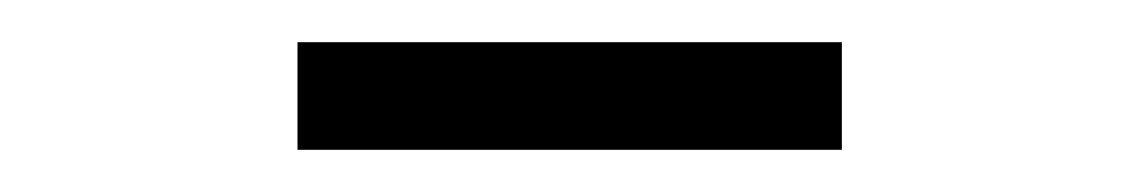

<svg xmlns="http://www.w3.org/2000/svg" viewBox="-20 -751 540 91"><path d="M379 -680H121V-731H379Z"/></svg>

Font: Kaisei Tokumin
Style: Bold
Weight: 700
Designer: Font-Kai, 金井和夫
Foundry: KAZUO KANAI
Version: Version 5.003